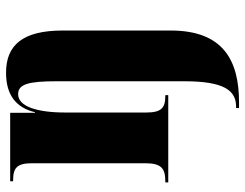

<svg xmlns="http://www.w3.org/2000/svg" viewBox="-110 -480 830 651"><g transform="rotate(-90 305.5 -155.0)"><path d="M264 240H283C425 240 527 187 527 8V-358C527 -493 478 -550 384 -550C306 -550 265 -514 250 -452H248V-536H16V-526H20C61 -526 77 -513 77 -462V-78C77 -24 60 -10 16 -10H12V0H308V-10H305C264 -10 249 -24 249 -75V-349C249 -446 270 -509 311 -509C345 -509 355 -475 355 -377V54C355 189 324 230 269 230H264Z"/></g></svg>

Font: Noto Serif Display Condensed Black
Style: Regular
Weight: 900
Width: 3
Designer: Monotype Design Team
Foundry: Monotype Imaging Inc.
Version: Version 2.009